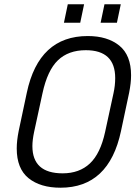

<svg xmlns="http://www.w3.org/2000/svg" viewBox="-20 -867 649 895"><path d="M58 -175Q58 -211 67 -256L105 -435Q161 -699 389 -699Q481 -699 536 -654.5Q591 -610 591 -516Q591 -480 582 -435L544 -256Q488 8 262 8Q168 8 113 -36.5Q58 -81 58 -175ZM470 -252 509 -432Q517 -468 517 -503Q517 -633 380 -633Q299 -633 250 -586Q201 -539 178 -432L139 -252Q131 -214 131 -186Q131 -59 272 -59Q350 -59 399 -105Q448 -151 470 -252ZM296 -847H372L354 -761H278ZM467 -847H543L525 -761H449Z"/></svg>

Font: D-DIN
Style: DIN-Italic
Weight: 400
Italic angle: -12°
Designer: Charles Nix
Foundry: Datto Inc.
Version: Version 1.00